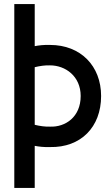

<svg xmlns="http://www.w3.org/2000/svg" viewBox="-20 -720 540 940"><path d="M225 0C375 3 475 -97 475 -250C475 -397 375 -500 225 -500C196 -501 170 -498 150 -494V-700H50V200H150V-6C170 -2 196 1 225 0ZM150 -109V-391C174 -397 202 -401 225 -400C300 -400 375 -347 375 -250C375 -147 300 -97 225 -100C202 -99 174 -103 150 -109Z"/></svg>

Font: LS-VG5000
Style: Regular
Weight: 400
Designer: Justin Bihan, 2021
Foundry: Justin Bihan, 2021
Version: Version 1.000;Glyphs 3.1.2 (3151)